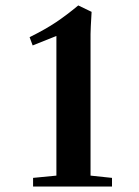

<svg xmlns="http://www.w3.org/2000/svg" viewBox="-20 -683 509 703"><path d="M101.1 0V-31.7L186.5 -40V-551.3L99.6 -516.6L88.4 -546.9Q146.5 -575.7 185.1 -601.6Q223.6 -627.4 266.6 -663.1L315.4 -639.6Q311.5 -574.7 311.5 -558.6V-40L390.1 -31.7V0Z"/></svg>

Font: Elstob 10pt
Style: Bold
Weight: 700
Designer: Peter S. Baker
Version: Version 1.015